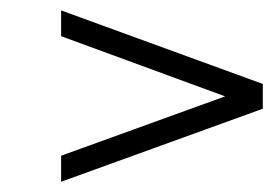

<svg xmlns="http://www.w3.org/2000/svg" viewBox="-20 -422 528 371"><path d="M415 -235.8 98.1 -352.1V-401.9L487.8 -259.8V-211.9L98.1 -70.8V-121.1Z"/></svg>

Font: Linear Smooth
Style: Italic
Weight: 400
Designer: Philipp H. Poll, Flanker
Foundry: Philipp H. Poll, reworked by Flanker
Version: Version 1.061 | FøM Fix